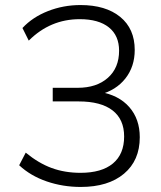

<svg xmlns="http://www.w3.org/2000/svg" viewBox="-20 -733 640 761"><path d="M300 8Q229 8 165 -14Q101 -36 56 -78L82 -128Q133 -86 185 -67Q237 -48 299 -48Q383 -48 427.5 -85Q472 -122 472 -192Q472 -260 426 -295.5Q380 -331 292 -331H189V-385H288Q363 -385 407.5 -424.5Q452 -464 452 -532Q452 -592 411.5 -624.5Q371 -657 296 -657Q179 -657 94 -572L69 -622Q109 -665 170 -689Q231 -713 299 -713Q399 -713 456.5 -666Q514 -619 514 -535Q514 -469 477 -422Q440 -375 375 -358V-369Q451 -356 492.5 -308.5Q534 -261 534 -189Q534 -97 471.5 -44.5Q409 8 300 8Z"/></svg>

Font: Mulish ExtraLight Light
Style: Regular
Weight: 300
Version: Version 3.603